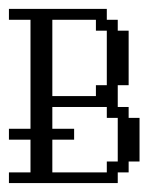

<svg xmlns="http://www.w3.org/2000/svg" viewBox="-20 -410 357 430"><path d="M219.2 -23.9V-48.3H243.7V-146H219.2V-170.4H97.2V-121.6H146V-97.2H97.2V-23.9ZM194.8 -194.8V-219.2H219.2V-341.3H194.8V-365.7H97.2V-194.8ZM0 0V-23.9H48.3V-97.2H0V-121.6H48.3V-365.7H0V-390.1H219.2V-365.7H243.7V-341.3H268.1V-219.2H243.7V-170.4H268.1V-146H292.5V-48.3H268.1V-23.9H243.7V0Z"/></svg>

Font: FS Mondwest Regular
Style: Regular
Weight: 400
Designer: NZWStudios2024
Foundry: https://fontstruct.com
Version: Version 1.0